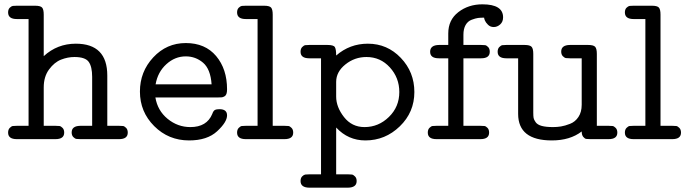

<svg xmlns="http://www.w3.org/2000/svg" viewBox="-20 -637 3154 879"><path d="M17.1 -29.8Q17.1 -43.9 24.7 -51.5Q32.2 -59.1 38.6 -60.1Q44.9 -61 57.1 -61H110.8V-549.8H57.1Q17.1 -549.8 17.1 -580.1Q17.1 -594.2 24.7 -601.6Q32.2 -608.9 38.6 -609.9Q44.9 -610.8 57.1 -610.8H140.1Q165 -610.8 172.6 -602.5Q180.2 -594.2 180.2 -569.8V-379.9Q242.2 -437 327.1 -437Q471.2 -437 471.2 -291V-61H524.9Q537.1 -61 543.5 -60.1Q549.8 -59.1 557.4 -51.5Q564.9 -43.9 564.9 -29.8Q564.9 0 524.9 0H348.1Q335.9 0 329.6 -1Q323.2 -2 315.7 -9.5Q308.1 -17.1 308.1 -30.8Q308.1 -60.5 348.1 -61H401.9V-285.2Q401.9 -332 386 -354Q370.1 -376 320.8 -376Q290 -376 259.5 -364Q229 -352.1 204.6 -319.1Q180.2 -286.1 180.2 -236.8V-61H233.9Q246.1 -61 252.4 -60.1Q258.8 -59.1 266.4 -51.5Q273.9 -43.9 273.9 -29.8Q273.9 0 233.9 0H57.1Q17.1 0 17.1 -29.8Z M620.6 -217.8Q620.6 -308.6 681.6 -374.3Q742.7 -439.9 830.6 -439.9Q919.4 -439.9 969.5 -380.4Q1019.5 -320.8 1019.5 -228Q1019.5 -214.8 1016.6 -207Q1013.7 -199.2 1007.1 -195.6Q1000.5 -191.9 995.1 -191.4Q989.7 -190.9 979.5 -190.9H691.4Q701.2 -130.9 747.3 -93Q793.5 -55.2 851.6 -55.2Q926.8 -55.2 951.7 -115.2Q956.5 -129.4 963.6 -133.3Q970.7 -137.2 984.4 -137.2Q1019.5 -137.2 1019.5 -108.9Q1019.5 -78.1 974.1 -36.1Q928.7 5.9 845.7 5.9Q751.5 5.9 686 -59.6Q620.6 -125 620.6 -217.8ZM692.4 -251H948.7Q943.8 -320.8 909.7 -349.9Q875.5 -378.9 830.6 -378.9Q780.8 -378.9 741.5 -343Q702.1 -307.1 692.4 -251Z M1065.4 -29.8Q1065.4 -43.9 1073 -51.5Q1080.6 -59.1 1086.9 -60.1Q1093.3 -61 1105.5 -61H1159.2V-549.8H1105.5Q1065.4 -549.8 1065.4 -580.1Q1065.4 -594.2 1073 -601.6Q1080.6 -608.9 1086.9 -609.9Q1093.3 -610.8 1105.5 -610.8H1188.5Q1213.4 -610.8 1220.9 -602.5Q1228.5 -594.2 1228.5 -569.8V-61H1282.2Q1294.4 -61 1300.8 -60.1Q1307.1 -59.1 1314.7 -51.5Q1322.3 -43.9 1322.3 -29.8Q1322.3 0 1282.2 0H1105.5Q1065.4 0 1065.4 -29.8Z M1356 191.9Q1356 177.7 1363.5 170.4Q1371.1 163.1 1377.4 162.1Q1383.8 161.1 1396 161.1H1449.7V-370.1H1396Q1356 -370.1 1356 -399.9Q1356 -414.1 1363.5 -421.6Q1371.1 -429.2 1377.4 -430.2Q1383.8 -431.2 1396 -431.2H1479Q1506.8 -431.2 1512.9 -421.6Q1519 -412.1 1519 -382.8Q1581.1 -437 1664.1 -437Q1752.9 -437 1814.9 -372.1Q1877 -307.1 1877 -215.8Q1877 -123 1810.3 -58.6Q1743.7 5.9 1652.8 5.9Q1573.7 5.9 1519 -53.2V161.1H1572.8Q1585 161.1 1591.3 162.1Q1597.7 163.1 1605.2 170.7Q1612.8 178.2 1612.8 191.9Q1612.8 221.7 1572.8 222.2H1396Q1356 221.7 1356 191.9ZM1519 -194.8Q1519 -147 1554.9 -101.1Q1590.8 -55.2 1648.9 -55.2Q1712.9 -55.2 1760.5 -101.6Q1808.1 -147.9 1808.1 -215.8Q1808.1 -280.8 1764.9 -328.4Q1721.7 -376 1657.7 -376Q1603.5 -376 1561.3 -342Q1519 -308.1 1519 -262.2Z M1938.5 -29.8Q1938.5 -43.9 1946 -51.5Q1953.6 -59.1 1960 -60.1Q1966.3 -61 1978.5 -61H2032.2V-370.1H1989.3Q1949.2 -370.1 1949.2 -399.9Q1949.2 -430.7 1990.2 -431.2H2032.2V-483.9Q2032.2 -545.9 2078.4 -581.5Q2124.5 -617.2 2188.5 -617.2Q2283.2 -617.2 2283.2 -557.6Q2283.2 -537.1 2269.8 -525.1Q2256.3 -513.2 2240.5 -513.2Q2224.6 -513.2 2214.1 -523.7Q2203.6 -534.2 2200 -543Q2196.3 -551.8 2196.3 -556.2Q2179.2 -556.2 2168.2 -554.7Q2157.2 -553.2 2139.4 -546.6Q2121.6 -540 2111.6 -522.5Q2101.6 -504.9 2101.6 -478V-431.2H2182.6Q2194.8 -431.2 2201.2 -430.2Q2207.5 -429.2 2214.8 -421.6Q2222.2 -414.1 2222.2 -399.9Q2222.2 -370.1 2182.6 -370.1H2101.6V-61H2179.2Q2191.4 -61 2198 -60.1Q2204.6 -59.1 2211.9 -51.5Q2219.2 -43.9 2219.2 -29.8Q2219.2 0 2179.2 0H1978.5Q1938.5 0 1938.5 -29.8Z M2258.3 -399.9Q2258.3 -414.1 2265.9 -421.6Q2273.4 -429.2 2279.8 -430.2Q2286.1 -431.2 2298.3 -431.2H2381.3Q2406.2 -431.2 2413.8 -422.6Q2421.4 -414.1 2421.4 -390.1V-121.1Q2421.4 -105 2422.9 -96.9Q2424.3 -88.9 2432.4 -77.4Q2440.4 -65.9 2460.2 -60.5Q2480 -55.2 2512.2 -55.2Q2530.3 -55.2 2548.3 -58.1Q2566.4 -61 2589.8 -70.1Q2613.3 -79.1 2628.2 -101.6Q2643.1 -124 2643.1 -157.2V-370.1H2589.4Q2577.1 -370.1 2570.8 -371.1Q2564.5 -372.1 2556.9 -379.6Q2549.3 -387.2 2549.3 -400.9Q2549.3 -430.7 2589.4 -431.2H2672.4Q2697.3 -431.2 2704.8 -422.6Q2712.4 -414.1 2712.4 -390.1V-61H2766.1Q2778.3 -61 2784.7 -60.1Q2791 -59.1 2798.6 -51.5Q2806.2 -43.9 2806.2 -29.8Q2806.2 0 2766.1 0H2683.1Q2669.9 0 2663.6 -1Q2657.2 -2 2650.1 -10.5Q2643.1 -19 2643.1 -35.2Q2589.8 5.9 2506.3 5.9Q2352.5 5.9 2352.1 -115.2V-370.1H2298.3Q2258.3 -370.1 2258.3 -399.9Z M2840.8 -29.8Q2840.8 -43.9 2848.4 -51.5Q2856 -59.1 2862.3 -60.1Q2868.7 -61 2880.9 -61H2934.6V-549.8H2880.9Q2840.8 -549.8 2840.8 -580.1Q2840.8 -594.2 2848.4 -601.6Q2856 -608.9 2862.3 -609.9Q2868.7 -610.8 2880.9 -610.8H2963.9Q2988.8 -610.8 2996.3 -602.5Q3003.9 -594.2 3003.9 -569.8V-61H3057.6Q3069.8 -61 3076.2 -60.1Q3082.5 -59.1 3090.1 -51.5Q3097.7 -43.9 3097.7 -29.8Q3097.7 0 3057.6 0H2880.9Q2840.8 0 2840.8 -29.8Z"/></svg>

Font: CMU Typewriter Text Variable Width
Style: Medium
Weight: 500
Version: Version 0.7.0